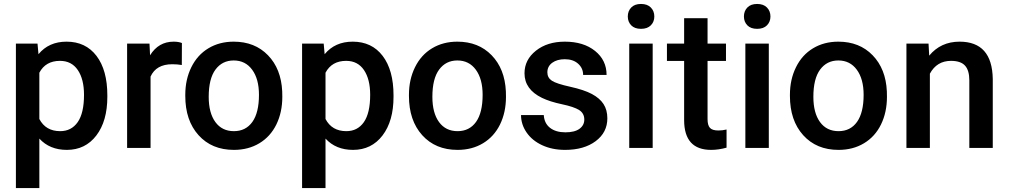

<svg xmlns="http://www.w3.org/2000/svg" viewBox="-20 -749 5106 972"><path d="M523.4 -258.8Q523.4 -136.2 467.8 -63.2Q412.1 9.8 318.4 9.8Q231.4 9.8 179.2 -47.4V203.1H60.5V-528.3H169.9L174.8 -474.6Q227.1 -538.1 316.9 -538.1Q413.6 -538.1 468.5 -466.1Q523.4 -394 523.4 -266.1ZM405.3 -269Q405.3 -348.1 373.8 -394.5Q342.3 -440.9 283.7 -440.9Q210.9 -440.9 179.2 -380.9V-146.5Q211.4 -85 284.7 -85Q341.3 -85 373.3 -130.6Q405.3 -176.3 405.3 -269Z M900.4 -419.9Q877 -423.8 852.1 -423.8Q770.5 -423.8 742.2 -361.3V0H623.5V-528.3H736.8L739.7 -469.2Q782.7 -538.1 858.9 -538.1Q884.3 -538.1 900.9 -531.2Z M918 -269Q918 -346.7 948.7 -408.9Q979.5 -471.2 1035.2 -504.6Q1090.8 -538.1 1163.1 -538.1Q1270 -538.1 1336.7 -469.2Q1403.3 -400.4 1408.7 -286.6L1409.2 -258.8Q1409.2 -180.7 1379.2 -119.1Q1349.1 -57.6 1293.2 -23.9Q1237.3 9.8 1164.1 9.8Q1052.2 9.8 985.1 -64.7Q918 -139.2 918 -263.2ZM1036.6 -258.8Q1036.6 -177.2 1070.3 -131.1Q1104 -85 1164.1 -85Q1224.1 -85 1257.6 -131.8Q1291 -178.7 1291 -269Q1291 -349.1 1256.6 -396Q1222.2 -442.9 1163.1 -442.9Q1105 -442.9 1070.8 -396.7Q1036.6 -350.6 1036.6 -258.8Z M1972.2 -258.8Q1972.2 -136.2 1916.5 -63.2Q1860.8 9.8 1767.1 9.8Q1680.2 9.8 1627.9 -47.4V203.1H1509.3V-528.3H1618.7L1623.5 -474.6Q1675.8 -538.1 1765.6 -538.1Q1862.3 -538.1 1917.2 -466.1Q1972.2 -394 1972.2 -266.1ZM1854 -269Q1854 -348.1 1822.5 -394.5Q1791 -440.9 1732.4 -440.9Q1659.7 -440.9 1627.9 -380.9V-146.5Q1660.2 -85 1733.4 -85Q1790 -85 1822 -130.6Q1854 -176.3 1854 -269Z M2050.3 -269Q2050.3 -346.7 2081.1 -408.9Q2111.8 -471.2 2167.5 -504.6Q2223.1 -538.1 2295.4 -538.1Q2402.3 -538.1 2469 -469.2Q2535.6 -400.4 2541 -286.6L2541.5 -258.8Q2541.5 -180.7 2511.5 -119.1Q2481.4 -57.6 2425.5 -23.9Q2369.6 9.8 2296.4 9.8Q2184.6 9.8 2117.4 -64.7Q2050.3 -139.2 2050.3 -263.2ZM2168.9 -258.8Q2168.9 -177.2 2202.6 -131.1Q2236.3 -85 2296.4 -85Q2356.4 -85 2389.9 -131.8Q2423.3 -178.7 2423.3 -269Q2423.3 -349.1 2388.9 -396Q2354.5 -442.9 2295.4 -442.9Q2237.3 -442.9 2203.1 -396.7Q2168.9 -350.6 2168.9 -258.8Z M2938 -143.6Q2938 -175.3 2911.9 -191.9Q2885.7 -208.5 2825.2 -221.2Q2764.6 -233.9 2724.1 -253.4Q2635.3 -296.4 2635.3 -377.9Q2635.3 -446.3 2692.9 -492.2Q2750.5 -538.1 2839.4 -538.1Q2934.1 -538.1 2992.4 -491.2Q3050.8 -444.3 3050.8 -369.6H2932.1Q2932.1 -403.8 2906.7 -426.5Q2881.3 -449.2 2839.4 -449.2Q2800.3 -449.2 2775.6 -431.2Q2751 -413.1 2751 -382.8Q2751 -355.5 2773.9 -340.3Q2796.9 -325.2 2866.7 -309.8Q2936.5 -294.4 2976.3 -273.2Q3016.1 -252 3035.4 -222.2Q3054.7 -192.4 3054.7 -149.9Q3054.7 -78.6 2995.6 -34.4Q2936.5 9.8 2840.8 9.8Q2775.9 9.8 2725.1 -13.7Q2674.3 -37.1 2646 -78.1Q2617.7 -119.1 2617.7 -166.5H2732.9Q2735.4 -124.5 2764.6 -101.8Q2793.9 -79.1 2842.3 -79.1Q2889.2 -79.1 2913.6 -96.9Q2938 -114.7 2938 -143.6Z M3284.2 0H3165.5V-528.3H3284.2ZM3158.2 -665.5Q3158.2 -692.9 3175.5 -710.9Q3192.9 -729 3225.1 -729Q3257.3 -729 3274.9 -710.9Q3292.5 -692.9 3292.5 -665.5Q3292.5 -638.7 3274.9 -620.8Q3257.3 -603 3225.1 -603Q3192.9 -603 3175.5 -620.8Q3158.2 -638.7 3158.2 -665.5Z M3562 -656.7V-528.3H3655.3V-440.4H3562V-145.5Q3562 -115.2 3574 -101.8Q3585.9 -88.4 3616.7 -88.4Q3637.2 -88.4 3658.2 -93.3V-1.5Q3617.7 9.8 3580.1 9.8Q3443.4 9.8 3443.4 -141.1V-440.4H3356.4V-528.3H3443.4V-656.7Z M3872.1 0H3753.4V-528.3H3872.1ZM3746.1 -665.5Q3746.1 -692.9 3763.4 -710.9Q3780.8 -729 3813 -729Q3845.2 -729 3862.8 -710.9Q3880.4 -692.9 3880.4 -665.5Q3880.4 -638.7 3862.8 -620.8Q3845.2 -603 3813 -603Q3780.8 -603 3763.4 -620.8Q3746.1 -638.7 3746.1 -665.5Z M3979 -269Q3979 -346.7 4009.8 -408.9Q4040.5 -471.2 4096.2 -504.6Q4151.9 -538.1 4224.1 -538.1Q4331.1 -538.1 4397.7 -469.2Q4464.4 -400.4 4469.7 -286.6L4470.2 -258.8Q4470.2 -180.7 4440.2 -119.1Q4410.2 -57.6 4354.2 -23.9Q4298.3 9.8 4225.1 9.8Q4113.3 9.8 4046.1 -64.7Q3979 -139.2 3979 -263.2ZM4097.7 -258.8Q4097.7 -177.2 4131.3 -131.1Q4165 -85 4225.1 -85Q4285.2 -85 4318.6 -131.8Q4352.1 -178.7 4352.1 -269Q4352.1 -349.1 4317.6 -396Q4283.2 -442.9 4224.1 -442.9Q4166 -442.9 4131.8 -396.7Q4097.7 -350.6 4097.7 -258.8Z M4680.7 -528.3 4684.1 -467.3Q4742.7 -538.1 4837.9 -538.1Q5002.9 -538.1 5005.9 -349.1V0H4887.2V-342.3Q4887.2 -392.6 4865.5 -416.7Q4843.8 -440.9 4794.4 -440.9Q4722.7 -440.9 4687.5 -376V0H4568.8V-528.3Z"/></svg>

Font: Vazir Medium FD-UI
Style: Medium-FD-UI
Weight: 500
Designer: Saber Rastikerdar
Foundry: Saber Rastikerdar
Version: Version 30.1.0